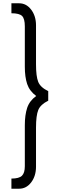

<svg xmlns="http://www.w3.org/2000/svg" viewBox="-20 -836 363 1174"><path d="M49.8 255.9Q96.7 255.9 114.3 238.5Q131.8 221.2 131.8 180.2V-69.8Q131.8 -132.8 146 -176Q160.2 -219.2 201.2 -249Q160.2 -279.8 146 -322.5Q131.8 -365.2 131.8 -428.2V-674.8Q131.8 -721.7 115 -738.3Q98.1 -754.9 49.8 -754.9V-815.9H97.2Q141.1 -815.9 170.7 -776.9Q200.2 -737.8 200.2 -681.2V-442.9Q200.2 -369.6 213.6 -335.7Q227.1 -301.8 274.9 -278.8V-220.2Q228 -197.3 214.1 -163.6Q200.2 -129.9 200.2 -55.2V183.1Q200.2 240.2 170.7 279.1Q141.1 317.9 97.2 317.9H49.8Z"/></svg>

Font: Oakes Grotesk
Style: Italic
Weight: 400
Designer: Samuel Oakes
Foundry: Samuel Oakes
Version: Version 1.0 | wf-rip DC20170320